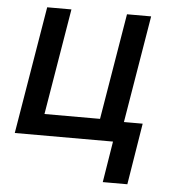

<svg xmlns="http://www.w3.org/2000/svg" viewBox="-52 -593 746 818"><g transform="rotate(5 321.0 -184.5)"><path d="M561.4 -545.5 485.1 -87H565.3L522.7 175.8H417.6L446 0H25.9L116.8 -545.5H220.5L144.9 -91.6H382.5L458.1 -545.5Z"/></g></svg>

Font: Karasuma Gothic
Style: Medium Italic
Weight: 500
Italic angle: 9.39998°
Designer: Rasmus Andersson / Ryoko Nishizuka
Foundry: Genbu
Version: Version 1.00